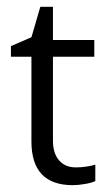

<svg xmlns="http://www.w3.org/2000/svg" viewBox="-20 -534 315 562"><path d="M202 -44Q218 -44 234 -46.5Q250 -49 259 -52V-4Q249 1 229 4.5Q209 8 193 8Q72 8 72 -120V-368H12V-399L72 -425L98 -514H135V-417H256V-368H135V-122Q135 -85 153 -64.5Q171 -44 202 -44Z"/></svg>

Font: UN Bangla
Style: Regular
Weight: 400
Designer: Desinged by Rajon, Unicode developed by Rashed (IMGN)
Version: Version 2.001;March 19, 2023;FontCreator 14.0.0.2901 64-bit